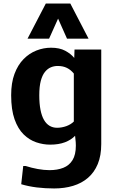

<svg xmlns="http://www.w3.org/2000/svg" viewBox="-20 -805 648 1072"><path d="M282.3 247.2Q232.1 247.2 185.5 241.5Q138.9 235.7 98.5 223.6L109.7 121.8H123.2Q156.2 132.4 191 138.7Q225.8 145 256.4 145Q300.1 145 333.3 132Q366.5 118.9 385 88.9Q403.5 58.9 403.5 8Q403.5 -0.3 402.8 -11.3Q402.1 -22.4 399.2 -46.9Q377.6 -24.1 342.8 -10.7Q307.9 2.6 259.7 2.6Q221 2.6 182.5 -10.4Q143.9 -23.4 112.2 -54.3Q80.4 -85.3 61.3 -138.9Q42.3 -192.6 42.3 -273.3Q42.3 -342.5 61 -392.6Q79.8 -442.8 111.7 -475.1Q143.6 -507.5 183.4 -523Q223.2 -538.6 265.1 -538.6Q312.5 -538.6 344 -521.7Q375.6 -504.8 394.5 -481.6L396.1 -528.3H545.3V-0.8Q545.3 64.2 525.8 111Q506.3 157.8 471.1 188Q435.8 218.3 387.8 232.7Q339.7 247.2 282.3 247.2ZM298.7 -91.6Q312.1 -91.6 325.5 -94.1Q338.9 -96.6 351 -101Q363.1 -105.5 373.7 -112Q384.3 -118.5 392.2 -126.5V-394.4Q383.5 -404.8 374.1 -412.6Q364.6 -420.4 353.7 -425.8Q342.7 -431.2 329.9 -434Q317.2 -436.7 301.6 -436.7Q282.4 -436.7 264.3 -429.3Q246.1 -421.9 231.3 -403.9Q216.5 -385.9 207.9 -354.1Q199.3 -322.2 199.3 -272.9Q199.3 -226.1 206.1 -191.8Q212.8 -157.6 225.6 -135.5Q238.4 -113.4 256.9 -102.5Q275.4 -91.6 298.7 -91.6ZM133.8 -589.2 235.8 -785.3H372.6L474.4 -589.2H354.1L304.3 -701L254.1 -589.2Z"/></svg>

Font: Comme
Style: Regular
Weight: 400
Designer: Vernon Adams
Foundry: Vernon Adams
Version: Version 1.000;gftools[0.9.27]